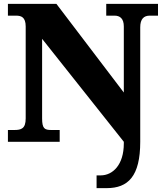

<svg xmlns="http://www.w3.org/2000/svg" viewBox="-20 -734 846 994"><path d="M480 240H532C643 240 706 179 706 0V-593C706 -636 725 -653 755 -653H798V-714H530V-653H573C600 -653 621 -639 621 -597V-255L272 -714H21V-653H63C89 -653 113 -646 113 -597V-121C113 -68 90 -61 54 -61H21V0H289V-61H246C211 -61 198 -68 198 -121V-533L621 0V9C621 119 564 174 501 174H480Z"/></svg>

Font: Noto Serif Malayalam Black
Style: Regular
Weight: 900
Designer: Indian type Foundry, Jelle Bosma, Monotype Design Team
Foundry: Monotype Imaging Inc.
Version: Version 2.104